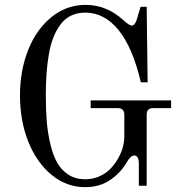

<svg xmlns="http://www.w3.org/2000/svg" viewBox="-20 -750 760 788"><path d="M582 -722.2 585.9 -412.1H558.1Q524.4 -555.7 466.3 -627Q408.2 -698.2 330.1 -698.2Q297.9 -698.2 272.5 -686.3Q247.1 -674.3 229.5 -651.1Q211.9 -627.9 199.7 -597.9Q187.5 -567.9 180.7 -528.1Q173.8 -488.3 170.9 -447.3Q168 -406.2 168 -356.9Q168 -297.4 172.1 -249.3Q176.3 -201.2 187.3 -156Q198.2 -110.8 215.8 -80.6Q233.4 -50.3 262.2 -32.2Q291 -14.2 329.1 -14.2Q360.8 -14.2 388.2 -26.4Q415.5 -38.6 433.8 -57.9Q452.1 -77.1 465.3 -100.8Q478.5 -124.5 484.4 -147Q490.2 -169.4 490.2 -189V-278.8Q490.2 -306.2 462.9 -306.2H352.1V-337.9H682.1V-306.2H608.9Q594.7 -306.2 588.4 -299.6Q582 -293 582 -278.8V12.2H549.8V-78.1Q549.8 -111.8 530.8 -111.8Q516.1 -111.8 499 -82Q476.6 -42.5 433.3 -12.2Q390.1 18.1 329.1 18.1Q252.9 18.1 191.4 -32.7Q129.9 -83.5 95.9 -169.2Q62 -254.9 62 -357.9Q62 -459.5 95.2 -543.9Q128.4 -628.4 190.4 -679.2Q252.4 -730 331.1 -730Q417.5 -730 486.8 -667Q510.7 -645 520 -645Q526.9 -645 532.2 -651.4Q537.6 -657.7 540 -666L557.1 -722.2Z"/></svg>

Font: Flanker Steampunk
Style: Regular
Weight: 400
Designer: Alexey Kryukov, Leonardo Di Lena
Foundry: Alexey Kryukov, Leonardo Di Lena
Version: 1.210